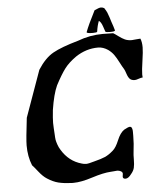

<svg xmlns="http://www.w3.org/2000/svg" viewBox="-60 -940 833 1012"><g transform="rotate(-5 356.5 -434.0)"><path d="M481.4 -763.7Q480.5 -758.8 459 -758.8Q425.8 -758.8 425.8 -765.6Q440.4 -804.7 477.5 -877Q502 -888.7 511.7 -888.7Q520.5 -888.7 529.3 -883.8Q539.1 -869.1 543.5 -858.9Q547.9 -848.6 553.2 -832Q558.6 -815.4 560.5 -808.6Q570.3 -781.2 575.2 -762.7V-761.7Q575.2 -755.9 548.8 -755.9Q527.3 -755.9 524.4 -759.8Q523.4 -761.7 515.1 -787.1Q506.8 -812.5 495.1 -819.3Q485.4 -793.9 481.4 -763.7ZM609.4 -249Q612.3 -249 614.7 -247.6Q617.2 -246.1 618.7 -243.2Q620.1 -240.2 621.1 -237.3Q622.1 -234.4 622.6 -229.5Q623 -224.6 623 -221.2Q623 -217.8 623 -211.9Q623 -210 623 -206.1Q623 -202.1 623 -200.2Q623 -159.2 617.2 -115.2Q615.2 -101.6 615.2 -75.2Q615.2 -48.8 611.3 -32.2Q607.4 -15.6 593.8 0Q578.1 21.5 563.5 21.5Q548.8 21.5 548.8 9.8Q548.8 7.8 549.8 2Q550.8 -3.9 550.8 -5.9Q550.8 -14.6 541.5 -19.5Q532.2 -24.4 522.5 -24.4Q517.6 -24.4 505.9 -22.9Q494.1 -21.5 488.3 -21.5Q449.2 -19.5 388.7 0Q328.1 19.5 288.1 19.5H277.3Q235.4 17.6 208 10.7Q180.7 3.9 150.4 -15.6Q129.9 -28.3 107.9 -56.2Q85.9 -84 78.1 -91.8Q58.6 -139.6 58.6 -198.2Q58.6 -230.5 72.3 -343.8L160.2 -589.8Q198.2 -649.4 242.7 -674.3Q287.1 -699.2 377 -724.6Q441.4 -749 509.8 -749Q516.6 -749 534.7 -748.5Q552.7 -748 564.5 -748Q573.2 -743.2 590.8 -730Q608.4 -716.8 623.5 -710Q638.7 -703.1 659.2 -703.1Q666 -703.1 680.7 -705.1Q695.3 -707 705.1 -707Q712.9 -688.5 712.9 -660.2Q712.9 -637.7 705.6 -588.9Q698.2 -540 698.2 -517.6Q698.2 -515.6 698.7 -509.8Q699.2 -503.9 699.2 -502Q691.4 -502 677.7 -497.1Q664.1 -492.2 657.2 -492.2Q639.6 -492.2 630.9 -501Q622.1 -509.8 615.7 -529.3Q609.4 -548.8 605.5 -554.7Q596.7 -568.4 584.5 -592.3Q572.3 -616.2 561 -632.3Q549.8 -648.4 531.2 -662.1Q504.9 -679.7 478.5 -679.7Q415 -679.7 359.4 -642.6Q319.3 -614.3 297.4 -585Q275.4 -555.7 246.1 -500Q225.6 -455.1 212.9 -373Q208 -327.1 208 -304.7Q208 -287.1 209 -277.3Q210 -270.5 210.9 -246.6Q211.9 -222.7 213.4 -214.4Q214.8 -206.1 220.2 -189.9Q225.6 -173.8 234.4 -160.2Q272.5 -96.7 339.8 -78.1Q351.6 -74.2 363.3 -74.2Q375 -74.2 408.2 -84Q443.4 -92.8 463.9 -101.6Q484.4 -110.4 507.8 -130.9Q525.4 -145.5 541 -183.6Q556.6 -221.7 578.1 -236.3Q600.6 -249 609.4 -249Z"/></g></svg>

Font: Essays1743
Style: Italic
Weight: 500
Italic angle: -10°
Designer: Based on the typeface in a 1743 English translation of the essays of Montaigne.  PostScript/TrueType font designed by Jo
Version: Version 002.100